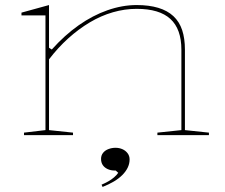

<svg xmlns="http://www.w3.org/2000/svg" viewBox="-20 -535 892 760"><path d="M807 -10V0H603V-10L698 -20V-338Q698 -420 654.5 -460Q611 -500 521 -500Q474 -500 427 -486.5Q380 -473 335.5 -446.5Q291 -420 250 -383Q209 -346 174 -300V-20L269 -10V0H75V-10L160 -20V-474H65V-485L174 -515V-346L185 -339Q236 -396 291.5 -435Q347 -474 405.5 -494.5Q464 -515 521 -515Q570 -515 606.5 -504Q643 -493 666.5 -471Q690 -449 701 -416Q712 -383 712 -338V-20ZM386 205 382 196Q396 190 408.5 183Q421 176 431.5 167Q442 158 448 149L438 140H434Q418 140 405.5 134Q393 128 386.5 118Q380 108 380 94Q380 80 388 70Q396 60 409.5 55Q423 50 437 50Q452 50 464.5 55.5Q477 61 485 71.5Q493 82 493 96Q493 113 485.5 128.5Q478 144 464 158Q450 172 430.5 183.5Q411 195 386 205Z"/></svg>

Font: Kalnia SemiExpanded Thin
Style: Regular
Weight: 250
Width: 6
Designer: Frida Medrano
Foundry: Frida Medrano
Version: Version 1.105